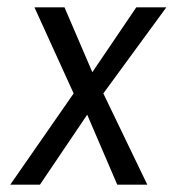

<svg xmlns="http://www.w3.org/2000/svg" viewBox="-20 -504 474 524"><path d="M382 0 262 -249 434 -484H352L232 -307L156 -484H74L181 -249L8 0H89L218 -191L300 0Z"/></svg>

Font: Gamestation Condensed
Style: Italic
Weight: 400
Width: 3
Designer: Jonas Hecksher
Foundry: Jonas Hecksher, Playtypeª, e-types AS
Version: Version 1.003